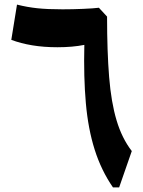

<svg xmlns="http://www.w3.org/2000/svg" viewBox="-20 -818 625 838"><path d="M447.3 -745.6Q447.3 -592.8 456.3 -481.9Q465.3 -371.1 488.8 -292.7Q512.2 -214.4 555.2 -158.7L500 0H473.1Q421.9 -74.2 393.3 -164.6Q364.7 -254.9 354.7 -367.7Q344.7 -480.5 348.1 -622.1Q296.9 -611.8 230.5 -611.8Q171.4 -611.8 121.3 -620.1Q71.3 -628.4 29.3 -644L54.2 -797.9Q99.1 -786.6 143.3 -782Q187.5 -777.3 252.9 -777.3Q296.9 -777.3 342.3 -779.3Q387.7 -781.2 411.6 -784.2Z"/></svg>

Font: Pinar-DS2-FD Bold
Style: Regular
Weight: 700
Designer: Amin Abedi
Version: Version 3.000